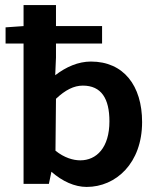

<svg xmlns="http://www.w3.org/2000/svg" viewBox="-20 -726 618 758"><path d="M307 -388C380 -388 412 -337 412 -247C412 -143 361 -93 297 -93C269 -93 234 -103 199 -131L201 -336C238 -371 272 -388 307 -388ZM201 -554H383V-623H201V-706H73V-623L2 -618V-554H73V0H173L183 -48C226 -10 275 12 322 12C438 12 541 -82 541 -244C541 -388 468 -483 339 -483C289 -483 241 -462 198 -429L201 -499Z"/></svg>

Font: Falling Sky
Style: Med
Weight: 500
Designer: Paul D. Hunt
Foundry: Adobe Systems Incorporated
Version: Version 1.02